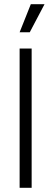

<svg xmlns="http://www.w3.org/2000/svg" viewBox="-20 -890 243 910"><path d="M73 0V-660H130V0ZM121 -737H73L126 -870H191Z"/></svg>

Font: Bricolage Grotesque Condensed ExtraLight
Style: Regular
Weight: 250
Width: 3
Designer: Mathieu Triay
Foundry: Atelier Triay
Version: Version 1.000;gftools[0.9.30]